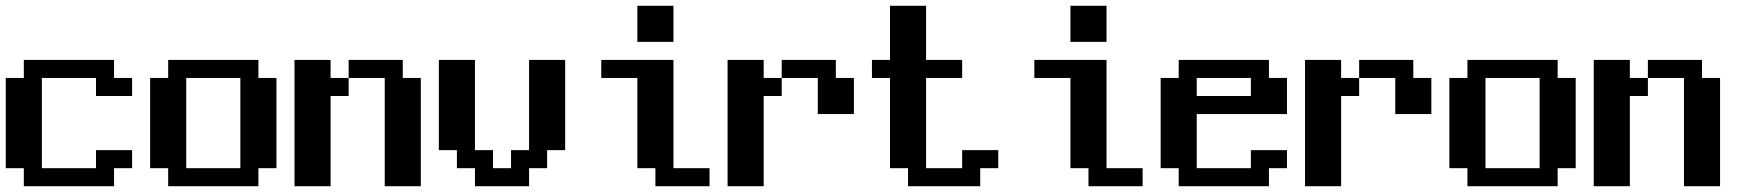

<svg xmlns="http://www.w3.org/2000/svg" viewBox="-20 -645 6040 665"><path d="M0 -375H62.5V-437.5H375V-375H437.5V-312.5H312.5V-375H125V-62.5H312.5V-125H437.5V-62.5H375V0H62.5V-62.5H0Z M500 -375H562.5V-437.5H875V-375H937.5V-62.5H875V0H562.5V-62.5H500ZM625 -375V-62.5H812.5V-375Z M1000 -437.5H1125V-375H1187.5V-437.5H1375V-375H1437.5V0H1312.5V-375H1187.5V-312.5H1125V0H1000Z M1500 -437.5H1625V-125H1687.5V-62.5H1750V-125H1812.5V-437.5H1937.5V-125H1875V-62.5H1812.5V0H1625V-62.5H1562.5V-125H1500Z M2062.5 -437.5H2312.5V-62.5H2437.5V0H2250V-62.5H2187.5V-375H2062.5ZM2187.5 -625H2312.5V-500H2187.5Z M2500 -437.5H2625V-375H2687.5V-437.5H2875V-375H2937.5V-250H2812.5V-375H2687.5V-312.5H2625V0H2500Z M3000 -437.5H3062.5V-625H3187.5V-437.5H3312.5V-375H3187.5V-62.5H3312.5V-125H3437.5V-62.5H3375V0H3125V-62.5H3062.5V-375H3000Z M3562.5 -437.5H3812.5V-62.5H3937.5V0H3750V-62.5H3687.5V-375H3562.5ZM3687.5 -625H3812.5V-500H3687.5Z M4000 -375H4062.5V-437.5H4375V-375H4437.5V-250H4125V-62.5H4312.5V-125H4437.5V-62.5H4375V0H4062.5V-62.5H4000ZM4125 -375V-312.5H4312.5V-375Z M4500 -437.5H4625V-375H4687.5V-437.5H4875V-375H4937.5V-250H4812.5V-375H4687.5V-312.5H4625V0H4500Z M5000 -375H5062.5V-437.5H5375V-375H5437.5V-62.5H5375V0H5062.5V-62.5H5000ZM5125 -375V-62.5H5312.5V-375Z M5500 -437.5H5625V-375H5687.5V-437.5H5875V-375H5937.5V0H5812.5V-375H5687.5V-312.5H5625V0H5500Z"/></svg>

Font: NeoDunggeunmo
Style: Regular
Weight: 400
Monospace: yes
Version: Version 1.600